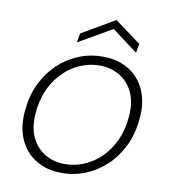

<svg xmlns="http://www.w3.org/2000/svg" viewBox="-78 -744 737 825"><g transform="rotate(10 290.0 -332.0)"><path d="M245 12Q180 12 132 -17.5Q84 -47 60.5 -101.5Q37 -156 45 -229Q51 -293 76 -344.5Q101 -396 140 -433Q179 -470 228.5 -490.5Q278 -511 334 -511Q400 -511 447.5 -482Q495 -453 519 -399Q543 -345 535 -272Q529 -208 504 -156Q479 -104 439.5 -66.5Q400 -29 350.5 -8.5Q301 12 245 12ZM251 -28Q309 -28 360 -57Q411 -86 445.5 -140Q480 -194 488 -269Q495 -335 474.5 -380Q454 -425 415 -448Q376 -471 328 -471Q271 -471 220 -442Q169 -413 134.5 -359Q100 -305 92 -230Q85 -164 105.5 -119Q126 -74 164.5 -51Q203 -28 251 -28ZM213 -552 220 -592 364 -676 478 -592 471 -552 359 -636Z"/></g></svg>

Font: DM Sans 20pt ExtraLight
Style: Italic
Weight: 250
Italic angle: -10°
Version: Version 4.004;gftools[0.9.30]